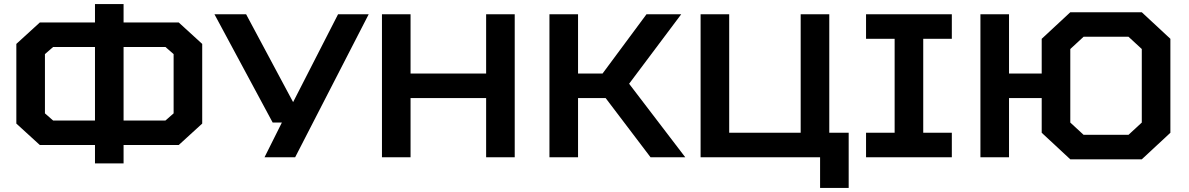

<svg xmlns="http://www.w3.org/2000/svg" viewBox="-20 -770 5820 940"><path d="M790 -540H585V-180H790L830 -215V-505ZM445 -660V-750H585V-660H855L970 -555V-165L855 -60H585V30H445V-60H175L60 -165V-555L175 -660ZM445 -540H240L200 -505V-215L240 -180H445Z M1635 -700H1785L1425 0H1275L1360 -170H1315L1030 -700H1185L1415 -270Z M1990 -290V0H1850V-700H1990V-410H2360V-700H2500V0H2360V-290Z M2810 -290V0H2670V-700H2810V-410H2930L3145 -700H3315L3060 -360L3335 0H3165L2945 -290Z M4040 -700V-120H4135V150H3995V0H3410V-700H3550V-120H3900V-700Z M4640 0H4220V-120H4360V-580H4220V-700H4640V-580H4500V-120H4640Z M4920 -290V0H4780V-700H4920V-410H5080V-580L5220 -710H5570L5710 -580V-120L5570 10H5220L5080 -120V-290ZM5285 -590 5220 -530V-170L5285 -110H5505L5570 -170V-530L5505 -590Z"/></svg>

Font: Squares Bold
Style: Regular
Weight: 400
Designer: Typetype
Foundry: Typetype
Version: Version 001.000